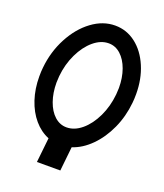

<svg xmlns="http://www.w3.org/2000/svg" viewBox="-154 -827 908 1061"><g transform="rotate(20 300.0 -297.0)"><path d="M474 -369.5Q476 -395.5 476 -407.5Q476 -467.5 458.5 -516Q441 -564.5 410 -592.5Q379 -620.5 339.5 -620.5Q293.5 -620.5 251 -584.8Q208.5 -549 179.5 -488.5Q150.5 -428 143.5 -356.5Q141.5 -330.5 141.5 -318Q141.5 -257.5 158.8 -208.8Q176 -160 207 -132Q238 -104 277.5 -104Q324 -104 366.5 -139.8Q409 -175.5 438 -236.2Q467 -297 474 -369.5ZM339.5 -725Q407.5 -725 461.5 -683.2Q515.5 -641.5 546.2 -569Q577 -496.5 577 -408Q577 -378.5 574.5 -356.5Q566.5 -274 533.8 -202Q501 -130 451 -79.8Q401 -29.5 342.5 -10.5L327.5 131.5H190L205.5 -13.5Q156.5 -33 119 -77Q81.5 -121 61 -183Q40.5 -245 40.5 -317.5Q40.5 -347.5 43 -369.5Q52.5 -466 95.8 -547.8Q139 -629.5 203.5 -677.2Q268 -725 339.5 -725Z"/></g></svg>

Font: JuliaMono ExtraBoldItalic
Style: Regular
Weight: 800
Italic angle: -9°
Monospace: yes
Designer: cormullion
Foundry: corm
Version: Version 0.049; ttfautohint (v1.8.4)